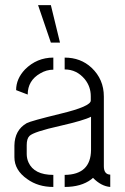

<svg xmlns="http://www.w3.org/2000/svg" viewBox="-20 -742 494 761"><path d="M130.9 -721.7H181.6L217.8 -573.2H181.6ZM37.1 -119.1Q37.1 -67.4 87.9 -32.2Q130.9 -1 191.4 -1V-48.8Q115.2 -48.8 92.8 -98.6Q85.9 -114.3 85.9 -131.8V-167Q85.9 -192.4 96.7 -203.1Q113.3 -219.7 218.8 -243.2Q312.5 -264.6 340.8 -279.3V-147.5Q339.8 -49.8 236.3 -48.8V-1Q301.8 -1 341.8 -31.2Q345.7 -34.2 348.6 -37.1Q380.9 -3.9 417 -1V-49.8Q391.6 -50.8 391.6 -83V-359.4Q391.6 -427.7 342.8 -473.6Q299.8 -513.7 236.3 -513.7V-466.8Q284.2 -466.8 316.4 -427.7Q339.8 -398.4 339.8 -360.4V-343.8Q340.8 -320.3 218.8 -291Q102.5 -262.7 85.9 -253.9Q38.1 -226.6 37.1 -165ZM43.9 -384.8 89.8 -367.2Q89.8 -422.9 139.6 -451.2Q164.1 -465.8 191.4 -465.8V-513.7Q126 -513.7 79.1 -466.8Q43.9 -429.7 43.9 -384.8Z"/></svg>

Font: Post No Bills Colombo
Style: Regular
Weight: 400
Designer: Kosala Senevirathne, Siva Puranthara, Lasantha Premarathna, Tharique Azeez
Foundry: Mooniak
Version: Version 1.220 ; ttfautohint (v1.6)